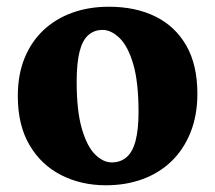

<svg xmlns="http://www.w3.org/2000/svg" viewBox="-20 -536 640 571"><path d="M295 15Q221 15 161.5 -15.5Q102 -46 67.5 -105Q33 -164 33 -250Q33 -314 53 -363Q73 -412 109 -446Q145 -480 194.5 -498Q244 -516 304 -516Q383 -516 442 -487Q501 -458 534 -400.5Q567 -343 567 -257Q567 -193 546.5 -142Q526 -91 489.5 -56Q453 -21 403.5 -3Q354 15 295 15ZM312 -53Q339 -53 357 -69Q375 -85 383.5 -118.5Q392 -152 392 -203Q392 -291 376.5 -344.5Q361 -398 336 -422.5Q311 -447 285 -447Q260 -447 242.5 -431.5Q225 -416 216.5 -382Q208 -348 208 -293Q208 -206 223.5 -153Q239 -100 263 -76.5Q287 -53 312 -53Z"/></svg>

Font: Source Serif 4 ExtraBold
Style: Regular
Weight: 800
Designer: Frank Grießhammer
Foundry: Adobe Systems Incorporated
Version: Version 4.004;hotconv 1.0.116;makeotfexe 2.5.65601